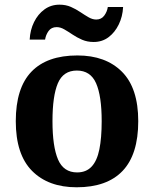

<svg xmlns="http://www.w3.org/2000/svg" viewBox="-20 -784 654 814"><path d="M304.9 10Q184.8 10 115.8 -59.6Q46.9 -129.2 46.9 -270.2Q46.9 -410.7 113 -479.8Q179.2 -548.9 308.1 -548.9Q428.2 -548.9 497.1 -479.8Q566.1 -410.7 566.1 -270.2Q566.1 -129.2 499.9 -59.6Q433.8 10 304.9 10ZM307 -53Q345.4 -53 368.4 -77.7Q391.5 -102.3 401.3 -150.9Q411.1 -199.6 411.1 -270.2Q411.1 -377.5 387.3 -431.2Q363.5 -484.9 305.9 -484.9Q248.4 -484.9 225.4 -431.2Q202.5 -377.5 202.5 -270.3Q202.5 -163.1 225.9 -108.1Q249.4 -53 307 -53ZM377.1 -606Q350.1 -606 328.1 -615.5Q306.1 -625 287.6 -637.5Q269.1 -650 252.6 -659.5Q236.1 -669 220.1 -669Q197.7 -669 185.9 -652.5Q174.1 -636 171.1 -616H105.8Q107.8 -656.9 124.3 -690.3Q140.7 -723.8 168.4 -744Q196.1 -764.2 232.1 -764.2Q259.1 -764.2 280.6 -754.7Q302.1 -745.2 320.6 -732.7Q339.1 -720.2 355.6 -710.7Q372.1 -701.2 388.1 -701.2Q409.6 -701.2 421.9 -717.7Q434.1 -734.2 437.1 -754.2H501.9Q499.9 -713.7 483.4 -680.1Q467 -646.4 440.1 -626.2Q413.1 -606 377.1 -606Z"/></svg>

Font: Noto Serif Telugu
Style: Regular
Weight: 400
Designer: Jelle Bosma - Monotype Design Team
Foundry: Monotype Imaging Inc.
Version: Version 2.003